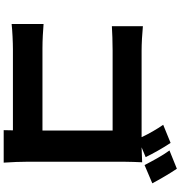

<svg xmlns="http://www.w3.org/2000/svg" viewBox="11 -926 978 1040"><g transform="rotate(90 500.0 -406.0)"><path d="M856 -586C856 -619 858 -663 859 -687C846 -686 809 -685 778 -684L831 -706C814 -742 780 -803 754 -841L656 -801C679 -768 705 -723 723 -684H254C218 -684 162 -687 122 -691V-523C153 -525 209 -527 254 -527H687V-147H242C195 -147 149 -150 110 -153V20C146 16 209 13 247 13H686L685 63H861C858 24 856 -33 856 -67ZM795 -835C823 -797 853 -741 874 -700L973 -742C955 -776 920 -837 894 -875Z"/></g></svg>

Font: Noto Sans CJK KR Black
Style: Regular
Weight: 900
Designer: Ryoko NISHIZUKA (kana & ideographs); Paul D. Hunt (Latin, Greek & Cyrillic); Wenlong ZHANG (bopomofo); Sandoll Communica
Foundry: Adobe Systems Incorporated
Version: Version 1.004;PS 1.004;hotconv 1.0.82;makeotf.lib2.5.63406